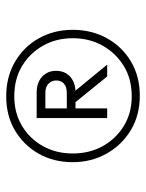

<svg xmlns="http://www.w3.org/2000/svg" viewBox="54 -792 470 618"><g transform="rotate(-90 289.0 -483.0)"><path d="M290 -268Q227 -268 179 -297Q131 -326 103.5 -375Q76 -424 76 -484Q76 -545 103 -593Q130 -641 177.5 -669.5Q225 -698 288 -698Q351 -698 399.5 -669.5Q448 -641 475 -592.5Q502 -544 502 -484Q502 -423 475 -374Q448 -325 400 -296.5Q352 -268 290 -268ZM218 -373V-600H249V-373ZM352 -373 266 -479H303L390 -373ZM288 -294Q344 -294 385.5 -319.5Q427 -345 451 -387.5Q475 -430 475 -484Q475 -537 451 -579.5Q427 -622 385.5 -647Q344 -672 288 -672Q234 -672 192.5 -647Q151 -622 127.5 -579.5Q104 -537 104 -484Q104 -430 127.5 -387.5Q151 -345 192.5 -319.5Q234 -294 288 -294ZM233 -475V-503H299Q319 -503 329 -512.5Q339 -522 339 -537Q339 -551 329 -561.5Q319 -572 299 -572H233V-600H300Q332 -600 351 -582.5Q370 -565 370 -538Q370 -509 351 -492Q332 -475 300 -475Z"/></g></svg>

Font: Outfit Thin Light
Style: Regular
Weight: 300
Version: Version 1.100;gftools[0.9.27]